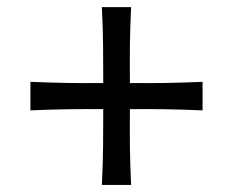

<svg xmlns="http://www.w3.org/2000/svg" viewBox="-20 -585 657 542"><path d="M65.9 -273.4V-354Q123 -351.6 172.1 -350.8Q221.2 -350.1 271.5 -350.6Q271.5 -403.8 271 -454.6Q270.5 -505.4 267.6 -564.9H350.1Q347.2 -505.4 346.7 -454.6Q346.2 -403.8 346.7 -350.6Q397 -350.1 446 -350.8Q495.1 -351.6 551.8 -354V-273.4Q495.1 -275.9 446 -276.6Q397 -277.3 346.7 -276.9Q346.2 -223.6 346.7 -173.1Q347.2 -122.6 350.1 -63H267.6Q270.5 -122.6 271 -173.1Q271.5 -223.6 271.5 -276.9Q221.2 -277.3 172.1 -276.6Q123 -275.9 65.9 -273.4Z"/></svg>

Font: Pinar DS3-Regular
Style: Regular
Weight: 400
Designer: Amin Abedi
Version: Version 2.000